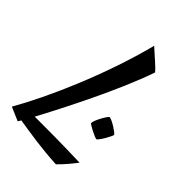

<svg xmlns="http://www.w3.org/2000/svg" viewBox="-320 -880 1073 1073"><g transform="rotate(45 216.5 -343.5)"><path d="M7 66C6 67 11 61 18 48C113 63 210 79 328 85C359 55 394 13 415 -15C275 -20 133 -20 56 -20C134 -165 285 -460 357 -670C333 -699 286 -736 248 -772C170 -467 27 -144 -74 31ZM442 -261C442 -269 374 -314 354 -314C346 -314 304 -242 304 -218C304 -210 378 -174 388 -174C399 -174 442 -251 442 -261Z"/></g></svg>

Font: Yesteryear
Style: Regular
Weight: 400
Designer: Astigmatic (AOETI)
Foundry: Astigmatic (AOETI)
Version: Version 1.000